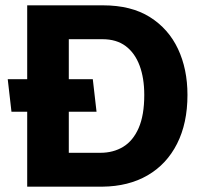

<svg xmlns="http://www.w3.org/2000/svg" viewBox="-20 -700 756 720"><path d="M342 -281 328 -403H9L23 -281ZM364 0Q462 -1 533.5 -42.5Q605 -84 644 -161Q683 -238 683 -344Q683 -441 647.5 -516.5Q612 -592 542 -636Q472 -680 366 -680H82V0ZM364 -553Q417 -553 451.5 -527Q486 -501 503.5 -454Q521 -407 521 -344Q521 -268 500 -220Q479 -172 442 -149.5Q405 -127 356 -127H238V-553Z"/></svg>

Font: Catamaran ExtraBold
Style: Regular
Weight: 800
Designer: Pria Ravichandran
Version: Version 2.000